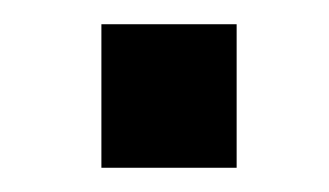

<svg xmlns="http://www.w3.org/2000/svg" viewBox="-20 -506 274 160"><path d="M64.5 -366.2V-485.8H177.2V-366.2Z"/></svg>

Font: Antonio
Style: Bold
Weight: 700
Designer: Vernon Adams
Foundry: Vernon Adams
Version: Version 1.002